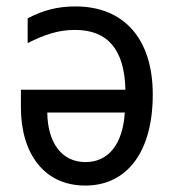

<svg xmlns="http://www.w3.org/2000/svg" viewBox="-20 -566 540 597"><path d="M215 -546C158 -546 114 -534 66 -509V-432C116 -457 159 -473 213 -473C316 -473 367 -411 370 -287H45V-232C45 -89 117 11 245 11C376 11 455 -95 455 -272C455 -448 363 -546 215 -546ZM127 -216H368C362 -118 317 -62 246 -62C169 -62 128 -126 127 -216Z"/></svg>

Font: Noto Sans Mono ExtraCondensed
Style: Regular
Weight: 400
Width: 2
Designer: Monotype Design Team
Foundry: Monotype Imaging Inc.
Version: Version 2.014